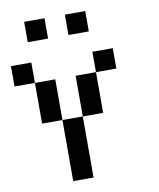

<svg xmlns="http://www.w3.org/2000/svg" viewBox="-104 -1081 959 1161"><g transform="rotate(-10 375.0 -500.0)"><path d="M0 -625V-750H125V-625ZM125 -625H250V-375H125ZM125 -875V-1000H250V-875ZM250 0V-375H375V0ZM375 -625H500V-375H375ZM375 -875V-1000H500V-875ZM500 -625V-750H625V-625Z"/></g></svg>

Font: Galmuri7 Regular
Style: Regular
Weight: 400
Designer: Lee Minseo (quiple)
Version: Version 2.399;hotconv 1.1.1;makeotfexe 2.6.0 DEVELOPMENT